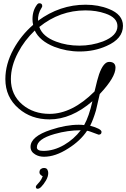

<svg xmlns="http://www.w3.org/2000/svg" viewBox="-20 -689 777 1182"><path d="M251 276Q220 276 197 262Q168 245 168 215Q168 151 293 110Q386 79 465 79Q474 79 482.5 79.5Q491 80 498 81Q528 28 549 -66Q419 46 285 46Q172 46 95 -21Q13 -91 13 -202Q13 -294 63 -386Q110 -472 184 -536Q182 -544 181 -553Q180 -562 180 -571Q180 -626 210 -663Q215 -669 222 -669Q240 -669 240 -652Q240 -646 236 -641Q212 -604 214 -561Q348 -660 507 -660Q586 -660 650 -634Q737 -600 737 -530Q737 -450 636 -406Q561 -372 470 -372Q390 -372 314 -401Q224 -437 194 -501Q130 -440 91 -365Q47 -282 47 -202Q47 -105 118 -45Q186 12 285 12Q424 12 562 -126Q571 -165 578 -191.5Q585 -218 590 -232Q617 -308 652 -308Q691 -308 691 -272Q691 -213 594 -110L571 -10Q554 48 535 85Q605 104 605 123Q605 140 587 140Q585 140 557 129Q544 124 534 120.5Q524 117 516 116Q475 178 400 225Q321 276 251 276ZM469 -408Q544 -408 614 -434Q703 -469 703 -528Q703 -581 628 -606Q574 -625 506 -625Q348 -625 222 -523Q242 -464 325 -433Q391 -408 469 -408ZM247 240Q311 240 375 203Q435 168 477 113H474Q437 113 397.5 118.5Q358 124 316 136Q207 167 207 218Q207 240 247 240ZM208 448Q215 441 225.5 428Q236 415 243 396Q239 395 231 388Q223 381 223 372Q223 358 231.5 351.5Q240 345 250 345Q266 345 271.5 355Q277 365 277 376Q277 398 263 422Q249 446 233 462Q222 473 212 473Q203 473 201 465Q199 457 208 448Z"/></svg>

Font: Send Flowers
Style: Regular
Weight: 400
Designer: Robert E. Leuschke
Foundry: Robert E. Leuschke
Version: Version 1.010; ttfautohint (v1.8.4.7-5d5b)